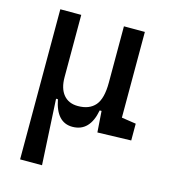

<svg xmlns="http://www.w3.org/2000/svg" viewBox="-111 -606 807 917"><g transform="rotate(15 293.0 -147.0)"><path d="M273.9 9.8Q194.8 9.8 173.8 -99.6H164.6L182.1 224.6H73.7V-517.6H177.2V-210Q177.2 -153.8 202.6 -123.3Q228 -92.8 273.9 -92.8Q330.6 -92.8 359.4 -126.5Q388.2 -160.2 388.2 -239.3V-517.6H491.7V-93.8L563 -83V0L397 4.9L389.6 -99.6H380.4Q359.9 9.8 273.9 9.8Z"/></g></svg>

Font: Cascadia Code NF
Style: Regular
Weight: 400
Monospace: yes
Designer: Aaron Bell
Foundry: Saja Typeworks
Version: Version 2404.023; ttfautohint (v1.8.4)